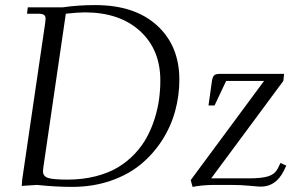

<svg xmlns="http://www.w3.org/2000/svg" viewBox="-20 -731 1171 759"><path d="M733.9 -19 1023.9 -411.1H874L828.1 -314H804.2L817.9 -411.1Q820.3 -426.8 826.4 -432.9Q832.5 -439 849.1 -439H1103L1100.1 -411.1L814.9 -25.9H962.9Q1015.1 -25.9 1040.8 -34.2Q1066.4 -42.5 1078.1 -64.9L1088.9 -86.9L1111.8 -76.2L1101.1 -54.2Q1069.8 6.8 1011.2 6.8Q1002 6.8 966.8 3.4Q931.6 0 893.1 0H827.1Q782.2 0 741.2 7.8ZM65.9 3.9 67.9 -22 158.2 -637.2Q160.2 -650.9 160.2 -655.8Q160.2 -668.5 153.3 -672.6Q146.5 -676.8 127.9 -676.8H86.9L89.8 -702.1H229Q288.1 -710.9 356 -710.9Q512.7 -710.9 600.8 -630.4Q689 -549.8 689 -416Q689 -352.1 672.1 -291Q655.3 -230 620.4 -175.8Q585.4 -121.6 535.9 -80.8Q486.3 -40 416.5 -16.1Q346.7 7.8 265.1 7.8Q199.2 7.8 126 0ZM149.9 -54.2Q149.9 -34.2 169.9 -27.6Q189.9 -21 247.1 -21Q307.1 -21 358.4 -34.2Q409.7 -47.4 446.8 -69.8Q483.9 -92.3 513.2 -123.5Q542.5 -154.8 561 -189.5Q579.6 -224.1 591.8 -263.4Q604 -302.7 608.9 -339.4Q613.8 -376 613.8 -413.1Q613.8 -535.2 533.2 -608.6Q452.6 -682.1 314.9 -682.1Q287.6 -682.1 240.2 -676.8L151.9 -73.2Q149.9 -59.6 149.9 -54.2Z"/></svg>

Font: Dihjauti S
Style: Italic
Weight: 400
Italic angle: -9°
Designer: T. Christopher White
Version: Version 3.0.0